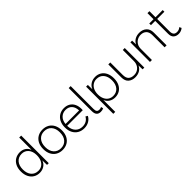

<svg xmlns="http://www.w3.org/2000/svg" viewBox="229 -1987 3465 3465"><g transform="rotate(-45 1961.0 -255.0)"><path d="M266 10Q199 10 148 -21Q97 -52 67.5 -110.5Q38 -169 38 -250Q38 -332 68.5 -390.5Q99 -449 151.5 -479.5Q204 -510 270 -510Q334 -510 382.5 -478Q431 -446 451 -389V-704H501V0H457L454 -118Q434 -57 382 -23.5Q330 10 266 10ZM273 -34Q326 -34 366 -60.5Q406 -87 428.5 -136.5Q451 -186 451 -254Q451 -352 402 -409Q353 -466 275 -466Q190 -466 139.5 -408Q89 -350 89 -250Q89 -150 139 -92Q189 -34 273 -34Z M849 -510Q919 -510 973 -479Q1027 -448 1057.5 -389.5Q1088 -331 1088 -250Q1088 -169 1057.5 -110.5Q1027 -52 973 -21Q919 10 849 10Q779 10 725 -21Q671 -52 640.5 -110.5Q610 -169 610 -250Q610 -331 640.5 -389.5Q671 -448 725 -479Q779 -510 849 -510ZM849 -467Q764 -467 712.5 -409Q661 -351 661 -250Q661 -149 712.5 -91Q764 -33 849 -33Q935 -33 986 -91Q1037 -149 1037 -250Q1037 -351 986 -409Q935 -467 849 -467Z M1402 10Q1332 10 1278 -21Q1224 -52 1193 -110.5Q1162 -169 1162 -250Q1162 -331 1192.5 -389.5Q1223 -448 1275.5 -479Q1328 -510 1395 -510Q1463 -510 1512 -480.5Q1561 -451 1586.5 -398Q1612 -345 1612 -275Q1612 -265 1611.5 -256.5Q1611 -248 1610 -242H1212Q1214 -145 1266 -89.5Q1318 -34 1400 -34Q1458 -34 1500 -59Q1542 -84 1565 -128L1604 -105Q1577 -52 1524 -21Q1471 10 1402 10ZM1215 -286H1561Q1559 -370 1515 -418Q1471 -466 1394 -466Q1322 -466 1272.5 -418.5Q1223 -371 1215 -286Z M1764 -704V-120Q1764 -74 1780.5 -55Q1797 -36 1827 -36Q1846 -36 1859.5 -39.5Q1873 -43 1885 -50L1895 -6Q1863 10 1822 10Q1714 10 1714 -114V-704Z M1954 194V-500H1998L2001 -386Q2023 -443 2074 -476.5Q2125 -510 2195 -510Q2259 -510 2309.5 -479Q2360 -448 2388.5 -390Q2417 -332 2417 -250Q2417 -169 2387.5 -110.5Q2358 -52 2306.5 -21Q2255 10 2190 10Q2124 10 2075 -22Q2026 -54 2004 -109V194ZM2183 -34Q2267 -34 2316.5 -92Q2366 -150 2366 -250Q2366 -350 2317 -408Q2268 -466 2184 -466Q2132 -466 2091 -439.5Q2050 -413 2027 -364.5Q2004 -316 2004 -250Q2004 -184 2026.5 -135.5Q2049 -87 2089.5 -60.5Q2130 -34 2183 -34Z M2702 10Q2624 10 2572.5 -34Q2521 -78 2521 -170V-500H2571V-182Q2571 -104 2608.5 -69Q2646 -34 2714 -34Q2768 -34 2807.5 -58.5Q2847 -83 2868.5 -123.5Q2890 -164 2890 -213V-500H2940V0H2896L2893 -103Q2871 -50 2821 -20Q2771 10 2702 10Z M3084 0V-500H3128L3131 -400Q3154 -453 3204 -481.5Q3254 -510 3318 -510Q3401 -510 3454.5 -463Q3508 -416 3508 -324V0H3458V-308Q3458 -390 3417.5 -428Q3377 -466 3312 -466Q3265 -466 3224.5 -444.5Q3184 -423 3159 -382Q3134 -341 3134 -282V0Z M3902 -71 3922 -31Q3902 -13 3873 -1.5Q3844 10 3811 10Q3749 10 3712 -24Q3675 -58 3675 -129V-457H3566V-500H3675V-655H3725V-500H3909V-457H3725V-135Q3725 -88 3746 -62Q3767 -36 3813 -36Q3841 -36 3862.5 -45Q3884 -54 3902 -71Z"/></g></svg>

Font: Prodigy Sans Light
Style: Regular
Weight: 300
Designer: Wei Huang
Foundry: Wei Huang
Version: Version 1.003; ttfautohint (v1.8.3)